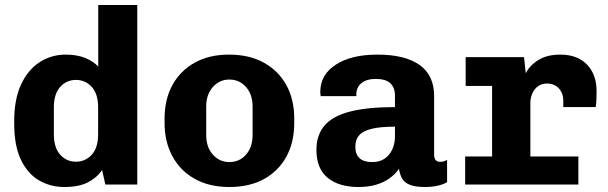

<svg xmlns="http://www.w3.org/2000/svg" viewBox="-20 -740 2440 770"><path d="M238.5 10Q182.5 10 136.8 -16.5Q91 -43 64 -99.2Q37 -155.5 37 -244V-255Q37 -343 65 -402.2Q93 -461.5 139.8 -491.2Q186.5 -521 243.5 -521Q288.5 -521 321.2 -507.8Q354 -494.5 374 -473V-720H530.5V0H402.5L389.5 -58Q367.5 -26.5 331.5 -8.2Q295.5 10 238.5 10ZM284.5 -91.5Q322.5 -91.5 348 -119.5Q373.5 -147.5 373.5 -201.5V-309.5Q373.5 -363.5 348 -391.5Q322.5 -419.5 284.5 -419.5Q246.5 -419.5 221.2 -391.2Q196 -363 196 -309.5V-202Q196 -148 221.2 -119.8Q246.5 -91.5 284.5 -91.5Z M900 10Q819 10 760.8 -22.8Q702.5 -55.5 671.2 -113.8Q640 -172 640 -246V-265Q640 -341 671.5 -398.8Q703 -456.5 761 -488.8Q819 -521 898.5 -521Q980.5 -521 1039 -488.2Q1097.5 -455.5 1128.8 -398Q1160 -340.5 1160 -265V-246Q1160 -169.5 1128.5 -111.8Q1097 -54 1038.8 -22Q980.5 10 900 10ZM900 -90Q940 -90 966.5 -119.8Q993 -149.5 993 -198V-313Q993 -361.5 966.5 -391.2Q940 -421 900 -421Q860.5 -421 833.8 -391.2Q807 -361.5 807 -313V-198Q807 -149.5 833.8 -119.8Q860.5 -90 900 -90Z M1417.5 10Q1339 10 1294 -27Q1249 -64 1249 -138.5Q1249 -198.5 1281.5 -236.5Q1314 -274.5 1383.5 -292.5Q1453 -310.5 1564 -310.5V-356.5Q1564 -388.5 1545.5 -406Q1527 -423.5 1487 -423.5Q1450.5 -423.5 1429.8 -406.8Q1409 -390 1409 -361.5V-354.5H1266Q1265.5 -361.5 1265 -364.2Q1264.5 -367 1264.5 -367.2Q1264.5 -367.5 1264.5 -368Q1264.5 -368.5 1264.5 -371.5Q1264.5 -440.5 1326.8 -480.8Q1389 -521 1493.5 -521Q1604.5 -521 1662.8 -479.5Q1721 -438 1721 -355V-119.5Q1721 -105 1727.2 -98Q1733.5 -91 1745 -91Q1760.5 -91 1773 -99V-9.5Q1758.5 -0.5 1734.8 4.8Q1711 10 1685.5 10Q1648 10 1626 2Q1604 -6 1594 -22Q1584 -38 1580 -63Q1564.5 -40.5 1541 -24Q1517.5 -7.5 1486.8 1.2Q1456 10 1417.5 10ZM1472.5 -90Q1502 -90 1522.2 -103.5Q1542.5 -117 1553.2 -140.8Q1564 -164.5 1564 -193.5V-232Q1507 -232 1472 -223.8Q1437 -215.5 1421 -198Q1405 -180.5 1405 -151.5Q1405 -121.5 1421.8 -105.8Q1438.5 -90 1472.5 -90Z M1953.5 0V-395.5H1847.5V-511H2081.5L2088.5 -446Q2104.5 -478 2139.5 -499.5Q2174.5 -521 2226.5 -521Q2296 -521 2334.2 -481Q2372.5 -441 2372.5 -375Q2372.5 -359 2372 -343.2Q2371.5 -327.5 2369 -310.5H2239V-337.5Q2239 -356 2231.2 -371.2Q2223.5 -386.5 2209 -395.8Q2194.5 -405 2173.5 -405Q2152.5 -405 2137.5 -394Q2122.5 -383 2114.8 -365.2Q2107 -347.5 2107 -326.5V0ZM1845.5 0V-112.5H2299.5V0Z"/></svg>

Font: Chivo Mono Medium
Style: Regular
Weight: 500
Monospace: yes
Designer: Hector Gatti
Foundry: Omnibus-Type
Version: Version 1.008